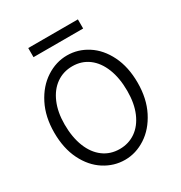

<svg xmlns="http://www.w3.org/2000/svg" viewBox="-204 -1028 1115 1184"><g transform="rotate(-30 353.5 -436.0)"><path d="M348.1 -650.9Q283.2 -650.9 233.4 -615.7Q183.6 -580.6 155.8 -515.4Q127.9 -450.2 127.9 -363.8Q127.9 -272 155 -203.9Q182.1 -135.7 231.9 -98.9Q281.7 -62 348.1 -62Q411.6 -62 461.2 -96.4Q510.7 -130.9 538.6 -195.8Q566.4 -260.7 566.4 -349.1Q566.4 -441.4 539.3 -509.5Q512.2 -577.6 462.9 -614.3Q413.6 -650.9 348.1 -650.9ZM343.3 12.2Q265.1 12.2 197.3 -31Q129.4 -74.2 88.4 -156.7Q47.4 -239.3 47.4 -351.6Q47.4 -463.9 90.6 -548.8Q133.8 -633.8 204.1 -679.4Q274.4 -725.1 353 -725.1Q430.7 -725.1 498 -681.9Q565.4 -638.7 606.2 -556.2Q647 -473.6 647 -361.3Q647 -249 603.8 -163.8Q560.5 -78.6 490.7 -33.2Q420.9 12.2 343.3 12.2ZM169.4 -883.8H522.9V-818.8H169.4Z"/></g></svg>

Font: Lesson One Light
Style: Regular
Weight: 300
Designer: But Ko, Victor Gaultney, Annie Olsen, Julie Remington, Don Collingsworth, Eric Hays, Becca Hirsbrunner
Version: Version 1.100